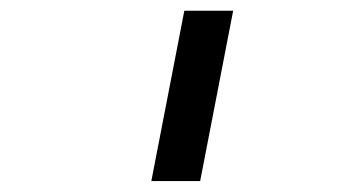

<svg xmlns="http://www.w3.org/2000/svg" viewBox="-20 -619 640 355"><path d="M320.8 -599.1H411.1L350.1 -284.2H259.8Z"/></svg>

Font: Liberation Mono
Style: Italic
Weight: 400
Italic angle: -12°
Monospace: yes
Designer: Steve Matteson
Foundry: Ascender Corporation
Version: Version 2.1.5